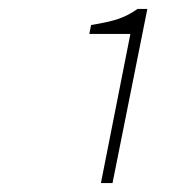

<svg xmlns="http://www.w3.org/2000/svg" viewBox="-20 -820 380 430"><path d="M206 -410 272 -744H180L184 -764Q222 -770 244.5 -777.5Q267 -785 288 -800H310L232 -410Z"/></svg>

Font: Source Sans Variable
Style: Italic
Weight: 200
Italic angle: -11°
Designer: Paul D. Hunt
Foundry: Adobe Systems Incorporated
Version: Version 3.006;hotconv 1.0.111;makeotfexe 2.5.65597